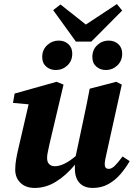

<svg xmlns="http://www.w3.org/2000/svg" viewBox="-20 -911 663 946"><path d="M437 15Q395 15 372 -9.5Q349 -34 349 -80Q349 -85 349 -90Q349 -95 350 -100Q304 -45 254.5 -15Q205 15 151 15Q107 15 81 -10Q55 -35 55 -75Q55 -100 59.5 -126Q64 -152 70 -177L121 -397L44 -404L52 -450L259 -508L293 -494L224 -202Q220 -181 216 -164Q212 -147 212 -133Q212 -112 222.5 -102Q233 -92 250 -92Q294 -92 353 -142L391 -321Q399 -360 407 -397.5Q415 -435 422 -474L553 -508L580 -494L505 -155Q501 -139 498.5 -125Q496 -111 496 -101Q496 -79 516 -79Q530 -79 545 -93.5Q560 -108 584 -140L619 -117Q600 -84 574 -53.5Q548 -23 514 -4Q480 15 437 15ZM255 -566Q227 -566 207.5 -583Q188 -600 188 -630Q188 -666 212.5 -688.5Q237 -711 269 -711Q298 -711 317 -693.5Q336 -676 336 -647Q336 -611 312 -588.5Q288 -566 255 -566ZM502 -566Q474 -566 454.5 -583Q435 -600 435 -630Q435 -666 459 -688.5Q483 -711 515 -711Q544 -711 563 -693.5Q582 -676 582 -647Q582 -611 558 -588.5Q534 -566 502 -566ZM354 -706 242 -861 278 -889 403 -790 556 -891 582 -859 430 -706Z"/></svg>

Font: Source Serif 4 SmText
Style: Bold Italic
Weight: 700
Italic angle: -12°
Designer: Frank Grießhammer
Foundry: Adobe
Version: Version 4.005;hotconv 1.1.0;makeotfexe 2.6.0